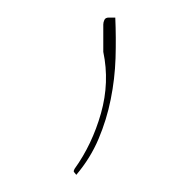

<svg xmlns="http://www.w3.org/2000/svg" viewBox="-20 -768 225 224"><path d="M114.5 -747.5Q115.5 -724.5 114.8 -700.2Q114 -676 109.2 -652.2Q104.5 -628.5 95 -606Q85.5 -583.5 69 -564L67 -566.5Q66 -567.5 66 -568.2Q66 -569 67 -571Q87.5 -599.5 97.8 -635.8Q108 -672 100.5 -707.5V-739.5Q100.5 -742 101.8 -744.8Q103 -747.5 107 -747.5Z"/></svg>

Font: Lato Hairline
Style: Regular
Weight: 100
Designer: Lukasz Dziedzic
Foundry: tyPoland Lukasz Dziedzic
Version: Version 2.007; 2014-02-27